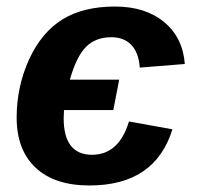

<svg xmlns="http://www.w3.org/2000/svg" viewBox="-20 -558 603 588"><path d="M262 -84Q344 -84 375 -186L508 -162Q455 10 254 10Q147 10 89 -44.5Q31 -99 31 -198Q31 -292 69 -376Q108 -460 172 -499Q236 -538 332 -538Q425 -538 482.5 -490.5Q540 -443 546 -362L408 -351Q405 -396 382.5 -420Q360 -444 321 -444Q273 -444 243.5 -414.5Q214 -385 194 -314H345L327 -221H176L175 -196Q175 -84 262 -84Z"/></svg>

Font: Libra Sans
Style: Bold Italic
Weight: 700
Italic angle: -12°
Foundry: Context Ltd
Version: Version 1.002